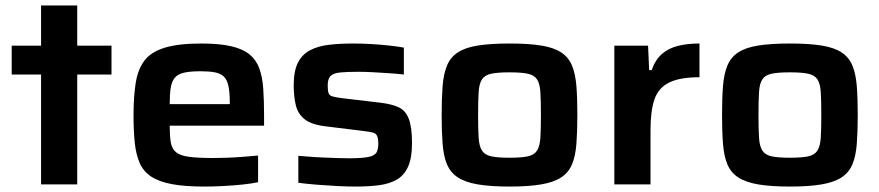

<svg xmlns="http://www.w3.org/2000/svg" viewBox="-20 -678 3232 706"><path d="M131 0V-404H23V-510H131V-658H264V-510H390V-404H264V0Z M731 8Q659 8 611.5 -1Q564 -10 535.5 -29Q507 -48 493.5 -79Q480 -110 475.5 -153.5Q471 -197 471 -254Q471 -323 479 -373Q487 -423 511 -455Q535 -487 585.5 -502.5Q636 -518 720 -518Q787 -518 830 -508Q873 -498 897.5 -478Q922 -458 933.5 -426.5Q945 -395 948 -351.5Q951 -308 951 -254V-216H604Q604 -178 608 -154.5Q612 -131 627 -118.5Q642 -106 674 -101.5Q706 -97 763 -97Q786 -97 815.5 -98Q845 -99 875 -101.5Q905 -104 929 -106V-8Q906 -3 872.5 0.5Q839 4 802 6Q765 8 731 8ZM825 -278V-299Q825 -338 820 -361.5Q815 -385 803 -396.5Q791 -408 770 -412Q749 -416 718 -416Q680 -416 657.5 -411Q635 -406 623.5 -393Q612 -380 608 -356.5Q604 -333 604 -295H844Z M1289 8Q1256 8 1218 6Q1180 4 1143 1Q1106 -2 1077 -6V-105Q1093 -104 1116 -102Q1139 -100 1164.5 -99Q1190 -98 1215 -97Q1240 -96 1262 -96Q1313 -96 1335.5 -101Q1358 -106 1364.5 -117.5Q1371 -129 1371 -149Q1371 -169 1366.5 -178.5Q1362 -188 1349.5 -191Q1337 -194 1311 -197L1181 -213Q1127 -219 1101.5 -238.5Q1076 -258 1068 -290Q1060 -322 1060 -364Q1060 -418 1076 -448.5Q1092 -479 1121.5 -494Q1151 -509 1191 -513.5Q1231 -518 1279 -518Q1311 -518 1345.5 -516Q1380 -514 1411.5 -510.5Q1443 -507 1465 -503V-404Q1438 -407 1408 -409Q1378 -411 1349.5 -412.5Q1321 -414 1298 -414Q1255 -414 1230.5 -411.5Q1206 -409 1195.5 -398.5Q1185 -388 1185 -364Q1185 -345 1188 -336Q1191 -327 1202.5 -323.5Q1214 -320 1238 -317L1382 -300Q1421 -295 1446 -283.5Q1471 -272 1483 -241.5Q1495 -211 1495 -151Q1495 -97 1480.5 -65Q1466 -33 1439 -17.5Q1412 -2 1374 3Q1336 8 1289 8Z M1854 8Q1783 8 1736.5 0Q1690 -8 1663 -26Q1636 -44 1623.5 -74Q1611 -104 1607.5 -149Q1604 -194 1604 -255Q1604 -317 1607.5 -361.5Q1611 -406 1623.5 -436.5Q1636 -467 1663 -485Q1690 -503 1736.5 -510.5Q1783 -518 1854 -518Q1924 -518 1970.5 -510.5Q2017 -503 2044 -485Q2071 -467 2083.5 -436.5Q2096 -406 2099.5 -361.5Q2103 -317 2103 -255Q2103 -194 2099.5 -149Q2096 -104 2083.5 -74Q2071 -44 2044 -26Q2017 -8 1970.5 0Q1924 8 1854 8ZM1853 -98Q1897 -98 1920.5 -103Q1944 -108 1954.5 -124Q1965 -140 1967 -171.5Q1969 -203 1969 -255Q1969 -308 1967 -339.5Q1965 -371 1954.5 -386.5Q1944 -402 1920.5 -407Q1897 -412 1853 -412Q1810 -412 1786.5 -407Q1763 -402 1752.5 -386.5Q1742 -371 1740 -339.5Q1738 -308 1738 -255Q1738 -203 1740 -171.5Q1742 -140 1752.5 -124Q1763 -108 1787 -103Q1811 -98 1853 -98Z M2239 0V-510H2363L2367 -420H2376Q2390 -459 2414.5 -480Q2439 -501 2473.5 -509.5Q2508 -518 2552 -518V-394Q2481 -394 2441.5 -375Q2402 -356 2387 -314Q2372 -272 2372 -200V0Z M2885 8Q2814 8 2767.5 0Q2721 -8 2694 -26Q2667 -44 2654.5 -74Q2642 -104 2638.5 -149Q2635 -194 2635 -255Q2635 -317 2638.5 -361.5Q2642 -406 2654.5 -436.5Q2667 -467 2694 -485Q2721 -503 2767.5 -510.5Q2814 -518 2885 -518Q2955 -518 3001.5 -510.5Q3048 -503 3075 -485Q3102 -467 3114.5 -436.5Q3127 -406 3130.5 -361.5Q3134 -317 3134 -255Q3134 -194 3130.5 -149Q3127 -104 3114.5 -74Q3102 -44 3075 -26Q3048 -8 3001.5 0Q2955 8 2885 8ZM2884 -98Q2928 -98 2951.5 -103Q2975 -108 2985.5 -124Q2996 -140 2998 -171.5Q3000 -203 3000 -255Q3000 -308 2998 -339.5Q2996 -371 2985.5 -386.5Q2975 -402 2951.5 -407Q2928 -412 2884 -412Q2841 -412 2817.5 -407Q2794 -402 2783.5 -386.5Q2773 -371 2771 -339.5Q2769 -308 2769 -255Q2769 -203 2771 -171.5Q2773 -140 2783.5 -124Q2794 -108 2818 -103Q2842 -98 2884 -98Z"/></svg>

Font: Saira SemiExpanded SemiBold
Style: Regular
Weight: 600
Width: 6
Designer: Hector Gatti with collaboration of the Omnibus-Type team
Foundry: Omnibus-Type
Version: Version 1.101